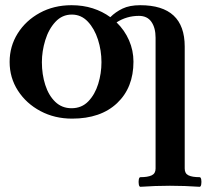

<svg xmlns="http://www.w3.org/2000/svg" viewBox="-20 -445 794 738"><path d="M257 11Q190 11 135.5 -18Q81 -47 49 -96.5Q17 -146 17 -207Q17 -267 48 -316.5Q79 -366 133 -395.5Q187 -425 255 -425Q299 -425 336.5 -413Q374 -401 404 -379Q424 -399 451 -412Q478 -425 519 -425Q690 -425 690 -266V203Q690 222 704.5 229Q719 236 747 236Q752 236 753.5 245Q755 254 753.5 263.5Q752 273 747 273Q719 271 690.5 270Q662 269 633 269Q605 269 576.5 270Q548 271 520 273Q515 273 513.5 263.5Q512 254 513.5 245Q515 236 520 236Q548 236 563 229Q578 222 578 203V-300Q578 -338 562 -361Q546 -384 514 -384Q467 -384 428 -359Q459 -329 476 -290Q493 -251 493 -208Q493 -108 430 -48.5Q367 11 257 11ZM255 -29Q294 -29 319.5 -55.5Q345 -82 357.5 -122.5Q370 -163 370 -206Q370 -251 356.5 -293Q343 -335 317.5 -362Q292 -389 256 -389Q219 -389 193 -361Q167 -333 154 -290.5Q141 -248 141 -206Q141 -159 154 -118.5Q167 -78 192.5 -53.5Q218 -29 255 -29Z"/></svg>

Font: Junicode SmExp
Style: Bold
Weight: 700
Width: 6
Designer: Peter S. Baker
Version: Version 2.205; ttfautohint (v1.8.4)